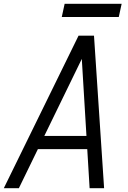

<svg xmlns="http://www.w3.org/2000/svg" viewBox="-49 -987 669 1007"><path d="M-29 0 363 -800H444L497 0H421L380 -678L50 0ZM101 -205 134 -274H450L453 -205ZM275 -898 290 -967H589L574 -898Z"/></svg>

Font: Victor Mono
Style: Italic
Weight: 400
Italic angle: -12°
Monospace: yes
Designer: Rune Bjørnerås
Version: Version 1.561;gftools[0.9.30]